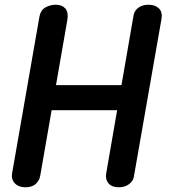

<svg xmlns="http://www.w3.org/2000/svg" viewBox="-20 -792 734 812"><path d="M87 0Q59 0 43 -16.5Q27 -33 31 -58L147 -723Q152 -749 172 -760.5Q192 -772 216 -772Q242 -772 256 -756.5Q270 -741 265 -709L150 -48Q147 -30 132 -15Q117 0 87 0ZM144 -326 162 -432H555L537 -326ZM482 0Q453 0 439 -16.5Q425 -33 429 -58L545 -728Q549 -748 566 -760Q583 -772 608 -772Q636 -772 652 -756.5Q668 -741 663 -712L546 -44Q543 -26 525.5 -13Q508 0 482 0Z"/></svg>

Font: Edu QLD Beginner
Style: Bold
Weight: 700
Designer: Tina and Corey Anderson
Foundry: Google for Education
Version: Version 1.003